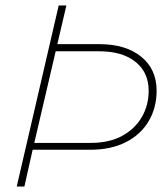

<svg xmlns="http://www.w3.org/2000/svg" viewBox="-20 -680 607 700"><path d="M41 0 194 -660H222L189 -519H343Q438 -519 494.5 -473.5Q551 -428 551 -349Q551 -288 522.5 -239Q494 -190 439.5 -162Q385 -134 308 -134H99L69 0ZM342 -493H183L105 -159H310Q379 -159 426 -185Q473 -211 497.5 -254Q522 -297 522 -349Q522 -416 474 -454.5Q426 -493 342 -493Z"/></svg>

Font: Work Sans ExtraLight
Style: Italic
Weight: 200
Italic angle: -13°
Designer: Wei Huang
Foundry: Wei Huang
Version: Version 2.012; ttfautohint (v1.8.3)